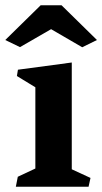

<svg xmlns="http://www.w3.org/2000/svg" viewBox="-37 -706 387 726"><path d="M96.7 -68.8V-376L26.9 -418.5L30.8 -442.4L234.4 -469.7V-65.9L305.2 -33.2L297.9 0H22.9L30.3 -37.6ZM38.6 -527.8 -17.1 -554.7 116.7 -686H195.8L329.6 -554.7L273.9 -527.3L156.2 -595.7Z"/></svg>

Font: Vesper Libre
Style: Bold
Weight: 700
Designer: Robert Keller & Kimya Gandhi
Foundry: Mota Italic
Version: Version 1.058